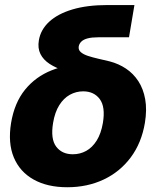

<svg xmlns="http://www.w3.org/2000/svg" viewBox="-20 -748 637 779"><path d="M252.9 11.7Q172.4 11.7 116.5 -19.5Q60.5 -50.8 36.1 -109.1Q11.7 -167.5 24.9 -249Q38.6 -331.1 81.5 -384Q124.5 -437 189.9 -462.9Q255.4 -488.8 335.9 -488.8L327.6 -439.5Q281.2 -448.2 243.9 -460.2Q206.5 -472.2 181.2 -488.8Q155.8 -505.4 144 -529.1Q132.3 -552.7 137.7 -584.5Q145 -627.9 179.7 -659.9Q214.4 -691.9 273.9 -709.7Q333.5 -727.5 415.5 -727.5H525.4L503.4 -596.7H378.4Q352.5 -596.7 335.7 -592.3Q318.8 -587.9 310.1 -579.3Q301.3 -570.8 299.3 -559.1Q297.4 -545.4 307.9 -536.4Q318.4 -527.3 336.9 -521.2Q355.5 -515.1 378.7 -509.8Q401.9 -504.4 424.8 -499Q460.9 -489.7 491 -469.7Q521 -449.7 541.3 -418.7Q561.5 -387.7 569.1 -345.5Q576.7 -303.2 567.9 -249.5Q554.2 -168 510.5 -109.4Q466.8 -50.8 400.4 -19.5Q334 11.7 252.9 11.7ZM275.4 -122.1Q304.7 -122.1 329.6 -135.7Q354.5 -149.4 372.3 -177.7Q390.1 -206.1 397.5 -249.5Q408.2 -314.5 384.8 -345.9Q361.3 -377.4 317.4 -377.4Q288.6 -377.4 263.4 -363.5Q238.3 -349.6 220.5 -321.3Q202.6 -293 195.3 -249Q184.6 -184.1 208 -153.1Q231.4 -122.1 275.4 -122.1Z"/></svg>

Font: Inter 28pt ExtraBold
Style: Italic
Weight: 800
Italic angle: -9.3988°
Designer: Rasmus Andersson
Foundry: rsms
Version: Version 4.001;git-66647c0bb